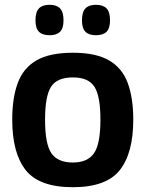

<svg xmlns="http://www.w3.org/2000/svg" viewBox="-20 -771 607 801"><path d="M31 -272Q31 -362 54 -424.5Q77 -487 132 -519Q187 -551 284 -551Q380 -551 435 -519Q490 -487 513 -424.5Q536 -362 536 -272Q536 -132 479.5 -61Q423 10 284 10Q144 10 87.5 -61Q31 -132 31 -272ZM168 -272Q168 -170 194.5 -131.5Q221 -93 284 -93Q345 -93 372 -131.5Q399 -170 399 -272Q399 -370 374 -409Q349 -448 284 -448Q218 -448 193 -409Q168 -370 168 -272ZM380 -624Q351 -624 336.5 -638.5Q322 -653 322 -686Q322 -721 336.5 -736Q351 -751 380 -751Q410 -751 424.5 -736Q439 -721 439 -686Q439 -653 424.5 -638.5Q410 -624 380 -624ZM187 -624Q157 -624 142.5 -638.5Q128 -653 128 -686Q128 -721 142.5 -736Q157 -751 187 -751Q216 -751 230.5 -736Q245 -721 245 -686Q245 -653 230.5 -638.5Q216 -624 187 -624Z"/></svg>

Font: Georama SemiBold
Style: Regular
Weight: 600
Designer: Jean-Baptiste Levee
Foundry: Production Type
Version: Version 1.000